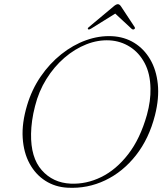

<svg xmlns="http://www.w3.org/2000/svg" viewBox="-20 -885 796 918"><path d="M515.5 -712Q575 -709 621.8 -680.2Q668.5 -651.5 698 -601.2Q727.5 -551 734.5 -483.2Q741.5 -415.5 721 -334Q692.5 -222 630 -142.5Q567.5 -63 483 -22.8Q398.5 17.5 303.5 12.5Q244 9.5 197 -20.5Q150 -50.5 121.5 -102.8Q93 -155 88.5 -225.8Q84 -296.5 109.5 -381.5Q132 -457 174.5 -519Q217 -581 272.8 -625.5Q328.5 -670 391 -692.5Q453.5 -715 515.5 -712ZM317.5 -7Q392.5 -3.5 464 -38.5Q535.5 -73.5 593 -147.8Q650.5 -222 682.5 -336Q701 -403.5 699.5 -461.5Q698.5 -532.5 671.8 -583Q645 -633.5 601 -661.2Q557 -689 504 -692Q448.5 -695 392.8 -673Q337 -651 287.8 -608.5Q238.5 -566 201.8 -507Q165 -448 147.5 -377.5Q138 -341 133.5 -308Q129 -275 128.5 -245.5Q126.5 -131.5 179.8 -71.2Q233 -11 317.5 -7ZM621 -745Q615.5 -742 609 -747.5L531 -820L414.5 -747.5Q405 -742 401.5 -745Q396.5 -749 405.5 -756L521.5 -853Q535 -865 543.5 -865Q552 -865 559.5 -853L623.5 -756Q628 -749 621 -745Z"/></svg>

Font: Fraunces 9pt S000 Thin
Style: Italic
Weight: 100
Italic angle: -16°
Version: Version 1.000; ttfautohint (v1.8.3)